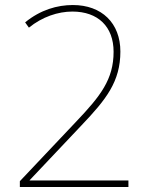

<svg xmlns="http://www.w3.org/2000/svg" viewBox="-20 -744 612 764"><path d="M491 0V-26H98V-27L305 -246C402 -348 459 -419 459 -539C459 -652 385 -724 270 -724C208 -724 141 -705 80 -655L95 -634C148 -677 211 -698 268 -698C370 -698 432 -638 432 -538C432 -428 380 -362 283 -260L59 -23V0Z"/></svg>

Font: Noto Sans Sinhala Thin
Style: Regular
Weight: 100
Designer: Jelle Bosma - Monotype Design Team
Foundry: Monotype Imaging Inc.
Version: Version 2.006